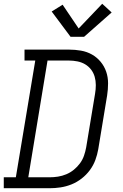

<svg xmlns="http://www.w3.org/2000/svg" viewBox="-33 -998 653 1018"><path d="M-13 0V-58H51L154 -677H97V-735H332Q365 -735 396.5 -729.5Q428 -724 454.5 -709Q481 -694 500.5 -670.5Q520 -647 530 -618Q540 -589 540 -556.5Q540 -524 535 -492L488 -207Q483 -178 472.5 -149.5Q462 -121 443.5 -96Q425 -71 400 -51.5Q375 -32 346.5 -20.5Q318 -9 288.5 -4.5Q259 0 230 0ZM230 -58Q252 -58 274.5 -61.5Q297 -65 318.5 -74Q340 -83 358.5 -98Q377 -113 391 -132Q405 -151 412.5 -173Q420 -195 424 -217L471 -501Q475 -524 475 -547Q475 -570 469 -591Q463 -612 450 -629Q437 -646 418.5 -657Q400 -668 377.5 -672.5Q355 -677 332 -677H219L117 -58ZM341 -803 241 -937 299 -973 384 -847 509 -978 559 -932 413 -803Z"/></svg>

Font: Iosevka Etoile Light Oblique
Style: Regular
Weight: 300
Italic angle: -9°
Designer: Belleve Invis
Foundry: Belleve Invis
Version: Version 15.5.2; ttfautohint (v1.8.4)